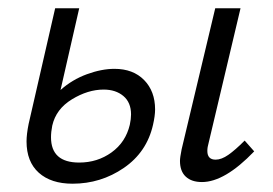

<svg xmlns="http://www.w3.org/2000/svg" viewBox="-20 -434 659 463"><path d="M44 -93Q44 -110 49 -135L113 -414H171L126 -217Q154 -242 189.5 -255Q225 -268 256 -268Q301 -268 327.5 -241Q354 -214 354 -170Q354 -155 349 -133Q334 -67 278.5 -29Q223 9 155 9Q103 9 73.5 -17.5Q44 -44 44 -93ZM414 -46Q414 -54 418 -74L499 -414H560L483 -89Q480 -79 480 -70Q480 -49 500 -49Q514 -49 530.5 -60.5Q547 -72 570 -95L593 -69Q522 5 467 5Q442 5 428 -8Q414 -21 414 -46ZM103 -103Q103 -42 171 -42Q215 -42 249 -66.5Q283 -91 293 -133Q296 -147 296 -158Q296 -187 277.5 -202.5Q259 -218 230 -218Q192 -218 153.5 -194.5Q115 -171 106 -131Q103 -116 103 -103Z"/></svg>

Font: LXGW Bright GB
Style: Italic
Weight: 400
Italic angle: -12°
Designer: Christian Thalmann (Catharsis Fonts)
Foundry: LXGW / Christian Thalmann (Catharsis Fonts) / Fontworks Inc.
Version: Version 5.510